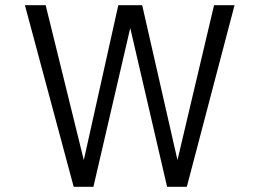

<svg xmlns="http://www.w3.org/2000/svg" viewBox="-20 -720 1000 740"><path d="M884 -700H805L664 -103L528 -700H436L303 -103L156 -700H76L264 0H340L482 -612L624 0H700Z"/></svg>

Font: altertype_V2
Style: Regular
Weight: 400
Designer: Simon Renaud
Version: Version 2.001;Glyphs 3.1.2 (3151)